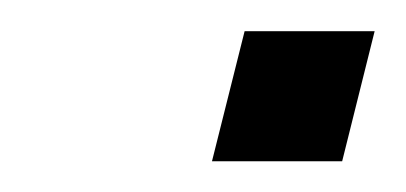

<svg xmlns="http://www.w3.org/2000/svg" viewBox="-20 -395 260 123"><path d="M199.2 -291.7H115.8L136.7 -375H220Z"/></svg>

Font: Yulong
Style: Italic
Weight: 400
Italic angle: -14.25°
Designer: GGBotNet
Foundry: f0n7.com
Version: 1.00